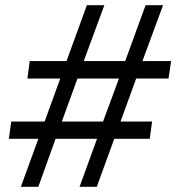

<svg xmlns="http://www.w3.org/2000/svg" viewBox="-20 -716 684 736"><path d="M526 -482H636L626 -415H502L442 -250H563L554 -184H418L351 0H285L352 -184H193L127 0H60L127 -184H14L23 -250H151L211 -415H85L94 -482H235L313 -696H380L301 -482H460L538 -696H605ZM277 -415 217 -250H375L436 -415Z"/></svg>

Font: Chivo Light Italic
Style: Regular
Weight: 300
Italic angle: -8.05°
Designer: Hector Gatti
Foundry: Omnibus-Type
Version: Version 1.007